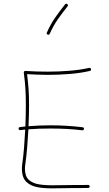

<svg xmlns="http://www.w3.org/2000/svg" viewBox="-20 -1044 596 1052"><path d="M82 -338.4Q81.1 -346.7 89.4 -347.7Q104.5 -349.6 119.1 -351.1Q121.6 -412.1 121.6 -468.8Q121.6 -521.5 119.1 -559.3Q116.7 -597.2 110.4 -646Q109.9 -648.4 112.1 -652.1Q114.3 -655.8 119.1 -655.3Q149.9 -653.3 180.9 -652.3Q211.9 -651.4 242.7 -651.4Q300.3 -651.4 360.1 -656.2Q419.9 -661.1 468.3 -671.9Q476.6 -673.8 478.5 -665.5Q480.5 -657.2 472.2 -655.3Q422.4 -643.6 361.6 -638.7Q300.8 -633.8 242.7 -633.8Q214.4 -633.8 185.5 -635Q156.7 -636.2 128.4 -637.7Q133.8 -592.3 136.5 -555.9Q139.2 -519.5 139.2 -468.8Q139.2 -414.1 136.2 -352.5Q193.8 -357.4 256.3 -357.4Q301.3 -357.4 345.2 -354.7Q389.2 -352.1 432.6 -346.7Q440.9 -345.7 439.9 -337.4Q439 -329.1 430.7 -330.1Q387.7 -335.4 344.2 -337.6Q300.8 -339.8 256.3 -339.8Q224.6 -339.8 195.1 -338.9Q165.5 -337.9 135.7 -335.4Q132.8 -284.2 128.7 -234.6Q124.5 -185.1 118.7 -144Q116.7 -132.3 116.7 -119.6Q116.7 -78.1 137.9 -58.6Q159.2 -39.1 196.8 -33.4Q234.4 -27.8 283.2 -29.1Q332 -30.3 387.2 -30.3Q406.7 -30.3 425.5 -30.3Q444.3 -30.3 462.4 -30.8Q471.2 -30.8 471.2 -22.5Q471.2 -14.2 462.4 -14.2Q444.3 -13.7 425.5 -13.7Q406.7 -13.7 387.2 -13.7Q334.5 -13.7 283.4 -12.2Q232.4 -10.7 190.9 -17.3Q149.4 -23.9 124.8 -47.1Q100.1 -70.3 100.1 -119.6Q100.1 -133.8 102.1 -147Q107.9 -187 111.8 -235.4Q115.7 -283.7 118.2 -334Q105 -332.5 91.3 -331.1Q83 -330.1 82 -338.4ZM348.6 -1021.5Q355.5 -1015.6 350.1 -1009.3Q322.8 -975.1 298.1 -940.2Q273.4 -905.3 252.4 -858.9Q249 -851.1 241.2 -854.5Q233.4 -857.9 236.8 -865.7Q258.3 -913.6 283.7 -949.7Q309.1 -985.8 336.4 -1020Q342.3 -1026.9 348.6 -1021.5Z"/></svg>

Font: Mikhak-FD Thin
Style: Regular
Weight: 100
Designer: Amin Abedi
Version: Version 3.2